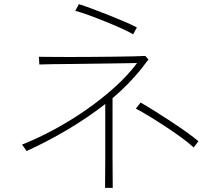

<svg xmlns="http://www.w3.org/2000/svg" viewBox="-20 -838 1040 923"><path d="M694 -551Q686 -543 679 -533Q672 -523 660 -508Q601 -434 521 -366Q521 -336 521 -290.5Q521 -245 521 -193Q521 -141 521 -90.5Q521 -40 521.5 1Q522 42 522 65H485Q485 44 485.5 6.5Q486 -31 486 -77Q486 -123 486 -171.5Q486 -220 486 -263.5Q486 -307 486 -338Q404 -274 307.5 -216.5Q211 -159 108 -112L86 -143Q162 -173 241.5 -216Q321 -259 395.5 -311Q470 -363 533 -420Q596 -477 639 -535Q605 -534 553.5 -533.5Q502 -533 443.5 -532Q385 -531 329 -530.5Q273 -530 230.5 -529.5Q188 -529 169 -528L167 -565Q186 -565 225 -564.5Q264 -564 315 -564Q366 -564 421 -564.5Q476 -565 527.5 -565.5Q579 -566 619 -567Q659 -568 679 -569ZM934 -159 911 -129Q890 -149 854.5 -175Q819 -201 778 -228Q737 -255 698.5 -278.5Q660 -302 633 -316L656 -345Q684 -329 722.5 -305Q761 -281 802 -254Q843 -227 878 -202Q913 -177 934 -159ZM638 -706 620 -673Q602 -684 567 -700Q532 -716 490 -733Q448 -750 408.5 -764.5Q369 -779 342 -786L359 -818Q385 -810 424 -795.5Q463 -781 504.5 -764.5Q546 -748 582 -732.5Q618 -717 638 -706Z"/></svg>

Font: Zen Kaku Gothic Antique Light
Style: Regular
Weight: 300
Designer: Yoshimichi Ohira
Foundry: Positype
Version: Version 1.001